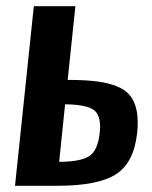

<svg xmlns="http://www.w3.org/2000/svg" viewBox="-20 -598 488 618"><path d="M28.3 0 88.9 -578.1H222.7L197.8 -340.8H207.5Q257.8 -340.3 292.5 -335.9Q327.1 -331.5 355.2 -320.6Q383.3 -309.6 398.4 -290.5Q414.1 -271.5 419.9 -241.7Q423.3 -224.6 423.3 -203.1Q423.3 -187.5 421.4 -169.9Q411.1 -74.2 353.3 -37.1Q295.4 0 164.6 0ZM170.4 -77.1H171.9Q240.2 -77.6 267.6 -95.7Q294.9 -113.8 300.8 -169.9Q302.2 -181.2 302.2 -190.9Q301.8 -227.5 284.2 -242.2Q261.7 -260.7 194.8 -262.2H189.5Z"/></svg>

Font: Oswald
Style: Medium
Weight: 500
Designer: Vernon Adams
Foundry: Vernon Adams
Version: 3.0; ttfautohint (v0.94.23-7a4d-dirty) -l 8 -r 50 -G 150 -x 